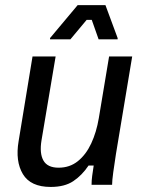

<svg xmlns="http://www.w3.org/2000/svg" viewBox="-20 -720 565 748"><path d="M177.5 8.3Q99.2 8.3 69.2 -41.7Q39.2 -91.7 52.5 -170L106.7 -500H196.7L141.7 -173.3Q133.3 -122.5 149.2 -94.6Q165 -66.7 208.3 -66.7Q251.7 -66.7 283.3 -92.1Q315 -117.5 335.4 -161.2Q355.8 -205 365 -260L405 -500H495L431.7 -120Q425.8 -82.5 421.2 -48.8Q416.7 -15 416.7 0H336.7Q336.7 -16.7 339.2 -35.4Q341.7 -54.2 345 -75H325Q299.2 -36.7 265.4 -14.2Q231.7 8.3 177.5 8.3ZM175 -566.7V-571.7L282.5 -700H390.8L438.3 -571.7V-566.7H364.2L337.5 -642.5H317.5L254.2 -566.7Z"/></svg>

Font: Familjen Grotesk
Style: Italic
Weight: 400
Italic angle: -9.46201°
Designer: Anders Wikstroem, Jonas Baeckman, Matilda Gysing, Kristian Moeller
Foundry: Familjen STHLM AB
Version: Version 2.000